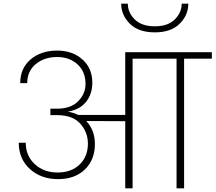

<svg xmlns="http://www.w3.org/2000/svg" viewBox="-20 -1024 1172 1044"><path d="M290 -433Q365 -433 405 -473.5Q445 -514 445 -568Q445 -635 401 -674.5Q357 -714 291 -714Q221 -714 174.5 -675.5Q128 -637 128 -572H90Q90 -653 146.5 -701Q203 -749 291 -749Q374 -749 428 -701Q482 -653 482 -574Q482 -514 449 -471.5Q416 -429 351 -417V-416Q380 -412 405 -399H661V-740H1132V-705H981V0H940V-705H701V0H661V-365L449 -366Q496 -316 496 -241Q496 -155 441.5 -102.5Q387 -50 296 -50Q203 -50 142.5 -105Q82 -160 82 -248H120Q120 -177 169 -131.5Q218 -86 293 -86Q368 -86 413 -129.5Q458 -173 458 -243Q458 -305 416.5 -351.5Q375 -398 290 -398H254V-433ZM822 -848Q733 -848 686 -895Q639 -942 639 -1004H675Q675 -956 712.5 -918.5Q750 -881 822 -881Q893 -881 930.5 -918.5Q968 -956 968 -1004H1004Q1004 -942 957 -895Q910 -848 822 -848Z"/></svg>

Font: Poppins ExtraLight
Style: Regular
Weight: 275
Designer: Ninad Kale (Devanagari), Jonny Pinhorn (Latin)
Foundry: Indian Type Foundry
Version: Version 3.200;PS 1.000;hotconv 16.6.54;makeotf.lib2.5.65590